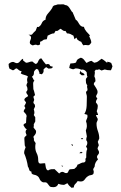

<svg xmlns="http://www.w3.org/2000/svg" viewBox="-20 -902 577 915"><path d="M365 -627Q374 -625 380.5 -617Q387 -609 392 -602Q398 -605 403.5 -608Q409 -611 416 -612L429 -603Q440 -604 448 -610Q456 -616 464 -622Q472 -618 478.5 -612.5Q485 -607 491 -602V-608Q501 -607 510 -602L516 -586Q514 -581 512.5 -576Q511 -571 508 -567Q491 -567 479 -571L464 -566L452 -572Q446 -568 437 -570L431 -563Q433 -556 431.5 -549.5Q430 -543 430 -536Q434 -531 434 -525.5Q434 -520 435 -515Q432 -512 429.5 -508.5Q427 -505 427 -500Q432 -492 438.5 -482Q445 -472 445 -463Q445 -457 441.5 -452Q438 -447 438 -441L444 -432Q437 -423 437 -414Q440 -410 443 -406Q446 -402 446 -397Q446 -385 441 -372L447 -357V-354H438V-350L446 -335Q446 -329 443 -324Q440 -319 440 -313Q440 -295 446.5 -277.5Q453 -260 453 -242L446 -226L451 -210L445 -196Q445 -191 448.5 -186Q452 -181 452 -176Q452 -169 447 -164.5Q442 -160 442 -153L447 -142Q440 -136 435.5 -127Q431 -118 431 -108L424 -96L427 -83L425 -73Q420 -68 413.5 -67.5Q407 -67 402 -64Q393 -59 389 -53.5Q385 -48 381 -43.5Q377 -39 370.5 -37.5Q364 -36 350 -39Q345 -31 338.5 -25Q332 -19 332 -9L321 -7Q316 -12 310.5 -16.5Q305 -21 303 -28Q297 -28 292.5 -24.5Q288 -21 283 -21Q271 -21 258 -26Q252 -10 235 -10Q227 -10 223 -11Q219 -12 217 -14Q215 -16 212.5 -19.5Q210 -23 206 -28Q201 -34 192.5 -33Q184 -32 178 -37Q171 -42 168 -50.5Q165 -59 157 -64Q151 -68 143.5 -69Q136 -70 131 -75L129 -85Q121 -85 119 -94Q117 -103 113 -108Q108 -142 95 -172Q95 -180 97 -186.5Q99 -193 102 -200L98 -209Q98 -217 97 -225Q96 -233 96 -241L97 -248L107 -258Q106 -260 104 -265Q102 -270 102 -272Q102 -281 108 -286Q102 -288 98.5 -294Q95 -300 92 -305Q92 -310 96 -312Q100 -314 104 -316Q105 -324 105 -332.5Q105 -341 107 -349Q106 -356 101.5 -360.5Q97 -365 93 -370Q93 -375 95.5 -379Q98 -383 101 -387L96 -397Q98 -401 100.5 -405Q103 -409 104 -414L96 -425Q96 -432 102.5 -436.5Q109 -441 114 -444Q113 -449 109 -453.5Q105 -458 105 -464Q111 -470 111 -477Q111 -486 106 -494Q106 -501 111 -509Q109 -517 109 -522Q109 -528 113 -538Q105 -543 96 -545Q87 -547 79 -552L83 -563Q76 -563 70.5 -567.5Q65 -572 60 -576Q54 -576 50 -571.5Q46 -567 41 -567L25 -575Q21 -584 21 -597Q25 -601 30.5 -604Q36 -607 42 -607Q45 -607 50.5 -604Q56 -601 60 -601Q69 -601 75.5 -610Q82 -619 90 -622V-614L104 -603Q112 -603 119 -606Q126 -609 134 -609Q138 -606 142 -602.5Q146 -599 151 -597Q159 -601 161.5 -608.5Q164 -616 170 -622L177 -624Q182 -616 187.5 -609Q193 -602 199 -595Q205 -597 209 -597Q211 -597 212 -596Q213 -595 215 -595L220 -587L232 -584Q230 -577 223.5 -576Q217 -575 211 -575L200 -582Q193 -578 187 -570L188 -565Q188 -555 179 -548L167 -551L168 -555L162 -570L155 -574Q147 -570 142 -560Q142 -552 140.5 -546.5Q139 -541 132 -536Q136 -532 138 -526.5Q140 -521 144 -517Q138 -513 138 -503L139 -477Q142 -470 143.5 -463Q145 -456 147 -449L139 -441L143 -426L139 -415Q140 -408 143.5 -406Q147 -404 147 -394L141 -381Q144 -373 144 -364Q144 -362 143 -359Q142 -356 141 -354L148 -343V-323L141 -310Q142 -304 140 -294L151 -280L152 -274Q152 -267 147.5 -261Q143 -255 139 -250L142 -240Q140 -234 143.5 -229.5Q147 -225 150 -220Q149 -215 148.5 -211Q148 -207 148 -202Q148 -185 155 -171.5Q162 -158 162 -141Q162 -132 164 -128Q166 -124 169.5 -123Q173 -122 178 -123Q183 -124 189 -124H195Q196 -121 196.5 -115Q197 -109 198.5 -103.5Q200 -98 202.5 -94Q205 -90 210 -90Q217 -95 224.5 -95.5Q232 -96 240 -96L262 -75Q270 -83 277 -83Q282 -83 286 -80Q290 -77 295 -77Q303 -77 305 -83.5Q307 -90 312 -95L334 -97Q339 -101 343.5 -105.5Q348 -110 349 -117Q358 -120 364.5 -124Q371 -128 381 -128Q389 -132 387.5 -139Q386 -146 391 -151V-167Q391 -173 392 -179.5Q393 -186 396 -192L390 -205Q396 -211 396 -221Q396 -227 394.5 -228.5Q393 -230 392 -232Q391 -234 391 -238Q391 -242 394 -252L389 -280Q394 -292 394 -301Q394 -307 393 -313Q392 -319 390 -324Q391 -330 394 -335.5Q397 -341 397 -348L396 -355L382 -359Q392 -374 393 -398.5Q394 -423 394 -441Q394 -447 392 -452.5Q390 -458 390 -464L397 -472Q397 -480 395.5 -484Q394 -488 396 -496Q391 -501 390 -507.5Q389 -514 389 -521Q389 -526 391.5 -529.5Q394 -533 397 -536Q394 -541 394 -547Q394 -553 393 -558Q388 -565 381.5 -568.5Q375 -572 367 -570Q355 -576 340 -576L330 -572Q325 -572 320 -574Q315 -576 310 -578Q311 -589 316 -600H323Q334 -600 342 -604Q346 -616 350 -619Q354 -622 365 -627ZM364 -565 367 -558Q372 -556 377 -553Q382 -550 383 -544L370 -543L359 -552ZM358 -172 366 -179 374 -174 369 -172ZM365 -240 370 -244 376 -243V-242L372 -238ZM321 -213V-216L328 -211L324 -206ZM273 -111 274 -113 281 -111 278 -108ZM247 -878Q252 -881 257 -881Q262 -881 267 -881Q273 -881 279 -881.5Q285 -882 290 -878Q302 -878 310.5 -865Q319 -852 324 -844L325 -846L341 -808Q347 -805 350.5 -799Q354 -793 357.5 -787.5Q361 -782 366 -778Q371 -774 380 -774Q383 -762 391.5 -752Q400 -742 409 -733L405 -730Q408 -722 411.5 -714.5Q415 -707 415 -699Q410 -691 406.5 -688.5Q403 -686 399 -686.5Q395 -687 389.5 -687.5Q384 -688 377 -686Q374 -690 371.5 -694Q369 -698 367 -703Q362 -704 357.5 -707Q353 -710 349 -713L344 -723L335 -715L330 -732Q322 -737 315 -740Q308 -743 299 -743L292 -755L290 -754Q283 -754 278.5 -758Q274 -762 269 -765Q263 -762 258 -757.5Q253 -753 245 -755L238 -743Q230 -743 222.5 -739.5Q215 -736 207 -732L203 -715L189 -713Q185 -710 180.5 -707Q176 -704 171 -703V-690L161 -686Q159 -687 155.5 -688Q152 -689 150 -689Q146 -689 142.5 -687.5Q139 -686 134 -686Q130 -688 126 -691Q122 -694 122 -699Q122 -705 125 -711Q128 -717 128 -723Q128 -728 124 -731.5Q120 -735 116 -737L124 -736L132 -737Q136 -742 140.5 -747Q145 -752 150 -756L157 -774L163 -773Q174 -779 179 -791.5Q184 -804 197 -808Q197 -825 208.5 -837.5Q220 -850 229 -864Q230 -871 235.5 -874.5Q241 -878 247 -878Z"/></svg>

Font: ErikasBuero
Style: Regular
Weight: 400
Designer: Peter Wiegel
Foundry: Peter Wiegel
Version: Version 1.006